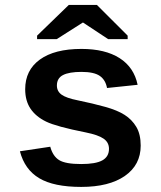

<svg xmlns="http://www.w3.org/2000/svg" viewBox="-20 -733 640 763"><path d="M539.1 -154.3Q539.1 -77.6 476.3 -33.9Q413.6 9.8 302.7 9.8Q193.8 9.8 136 -24.7Q78.1 -59.1 59.1 -131.8L179.7 -149.9Q189.9 -112.3 215.1 -96.7Q240.2 -81.1 302.7 -81.1Q360.4 -81.1 386.7 -95.7Q413.1 -110.4 413.1 -141.6Q413.1 -167 391.8 -181.9Q370.6 -196.8 319.8 -207Q203.6 -230 163.1 -249.8Q122.6 -269.5 101.3 -301Q80.1 -332.5 80.1 -378.4Q80.1 -454.1 138.4 -496.3Q196.8 -538.6 303.7 -538.6Q397.9 -538.6 455.3 -502Q512.7 -465.3 526.9 -396L405.3 -383.3Q399.4 -415.5 376.5 -431.4Q353.5 -447.3 303.7 -447.3Q254.9 -447.3 230.5 -434.8Q206.1 -422.4 206.1 -393.1Q206.1 -370.1 224.9 -356.7Q243.7 -343.3 288.1 -334.5Q350.1 -321.8 398.2 -308.3Q446.3 -294.9 475.3 -276.4Q504.4 -257.8 521.7 -228.8Q539.1 -199.7 539.1 -154.3ZM487.3 -591.3V-577.6H409.7L310.5 -643.1H308.6L205.6 -577.6H127.4V-591.3L253.4 -713.4H365.2Z"/></svg>

Font: Liberation Mono
Style: Bold
Weight: 700
Monospace: yes
Designer: Steve Matteson
Foundry: Ascender Corporation
Version: Version 2.1.5